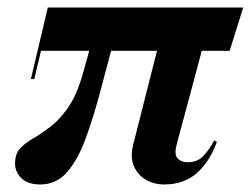

<svg xmlns="http://www.w3.org/2000/svg" viewBox="-20 -480 666 510"><path d="M86.5 10Q54 10 37 -6.5Q20 -23 20 -45.5Q20 -71 33.2 -85.5Q46.5 -100 67.8 -112.2Q89 -124.5 113.5 -143Q138 -161.5 161 -194.5Q184 -227.5 200 -284L217 -345H89L71 -270H62L107 -460H626L590 -345H516L449.5 -97Q442 -69.5 451.8 -59.2Q461.5 -49 478 -49Q504 -49 519.5 -65Q535 -81 549 -107L556 -103Q537 -50.5 502.8 -20.2Q468.5 10 415.5 10Q389.5 10 367.8 -2.5Q346 -15 335.8 -38.5Q325.5 -62 333.5 -94.5L397 -345H275L248 -243Q228.5 -169 207.5 -112Q186.5 -55 158 -22.5Q129.5 10 86.5 10Z"/></svg>

Font: Bodoni* 24pt Medium
Style: Italic
Weight: 500
Italic angle: -13°
Version: Version 2.3